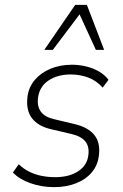

<svg xmlns="http://www.w3.org/2000/svg" viewBox="-20 -761 506 789"><path d="M202 8Q151 8 105.5 -8Q60 -24 33 -52L57 -86Q78 -66 102 -54.5Q126 -43 152.5 -38Q179 -33 207 -33Q264 -33 301 -57Q338 -81 343 -123Q348 -159 330 -180.5Q312 -202 271 -211L190 -230Q137 -242 111.5 -275Q86 -308 93 -364Q98 -403 123 -432.5Q148 -462 187.5 -478.5Q227 -495 276 -495Q305 -495 334 -488Q363 -481 387 -467Q411 -453 426 -433L402 -401Q376 -430 342 -442.5Q308 -455 271 -455Q216 -455 179 -430Q142 -405 136 -358Q132 -324 148 -302Q164 -280 203 -271L283 -252Q341 -239 367.5 -206.5Q394 -174 386 -119Q381 -81 357 -52.5Q333 -24 293 -8Q253 8 202 8ZM162 -556 289 -741H337L408 -556H374L307 -702L197 -556Z"/></svg>

Font: Nunito Sans 10pt SemiCondensed ExtraLight
Style: Italic
Weight: 250
Width: 4
Italic angle: -9°
Designer: Vernon Adams
Foundry: Vernon Adams
Version: Version 3.101;gftools[0.9.27]